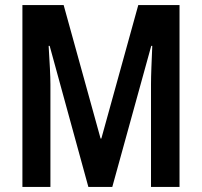

<svg xmlns="http://www.w3.org/2000/svg" viewBox="-20 -734 792 754"><path d="M327 0 175 -554H171Q174 -504 176 -466Q178 -428 178 -402V0H68V-714H230L375 -190H378L523 -714H685V0H573V-402Q573 -430 574.5 -468Q576 -506 578 -554H574L421 0Z"/></svg>

Font: Noto Sans Khmer UI ExtraCondensed SemiBold
Style: Regular
Weight: 600
Width: 2
Designer: Danh Hong and the Monotype Design Team
Foundry: Monotype Imaging Inc.
Version: Version 2.002; ttfautohint (v1.8.4.7-5d5b)